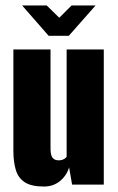

<svg xmlns="http://www.w3.org/2000/svg" viewBox="-20 -676 431 703"><path d="M141 7Q95 7 71 -8.5Q47 -24 38 -53.5Q29 -83 29 -124V-495H165V-130Q165 -118 167.5 -109Q170 -100 176.5 -94.5Q183 -89 195 -89Q203 -89 208.5 -91Q214 -93 218 -96Q222 -99 224 -102V-495H360V0H244L233 -63Q224 -33 199.5 -13Q175 7 141 7ZM158 -545 61 -656H151L197 -611L242 -656H330L232 -545Z"/></svg>

Font: Alumni Sans ExtraBold
Style: Regular
Weight: 800
Designer: Robert E. Leuschke
Foundry: Robert E. Leuschke
Version: Version 1.018